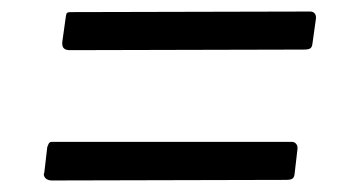

<svg xmlns="http://www.w3.org/2000/svg" viewBox="-20 -525 597 333"><path d="M528 -493C528 -494 528 -495 528 -495C528 -500 525 -505 518 -505L103 -504C96 -504 95 -503 94 -495L88 -452C88 -451 88 -450 88 -449C88 -442 92 -438 101 -438L506 -439C518 -439 521 -441 522 -450ZM496 -267C496 -268 496 -268 496 -269C496 -273 493 -279 486 -279H71C66 -279 65 -278 62 -270L57 -227C57 -225 56 -224 56 -223C56 -217 61 -212 70 -212L475 -213C487 -213 490 -215 491 -224Z"/></svg>

Font: Libre Franklin
Style: Italic
Weight: 400
Italic angle: -8°
Designer: Pablo Impallari, Rodrigo Fuenzalida
Foundry: Impallari Type
Version: Version 1.002; ttfautohint (v1.5)